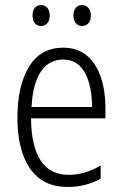

<svg xmlns="http://www.w3.org/2000/svg" viewBox="-20 -731 485 761"><path d="M230 -542Q288 -542 325.5 -509.5Q363 -477 380.5 -422.5Q398 -368 398 -303V-262H103Q104 -152 141 -95Q178 -38 252 -38Q316 -38 379 -75V-23Q350 -7 318 1.5Q286 10 248 10Q180 10 136 -24Q92 -58 70.5 -120Q49 -182 49 -264Q49 -391 95 -466.5Q141 -542 230 -542ZM230 -495Q175 -495 142.5 -448Q110 -401 105 -307H345Q345 -359 333 -402Q321 -445 295.5 -470Q270 -495 230 -495ZM109 -670Q109 -689 118 -700Q127 -711 143 -711Q158 -711 167.5 -700Q177 -689 177 -670Q177 -650 167.5 -639Q158 -628 143 -628Q127 -628 118 -639Q109 -650 109 -670ZM271 -670Q271 -689 280.5 -700Q290 -711 305 -711Q320 -711 330 -700Q340 -689 340 -670Q340 -650 330.5 -639Q321 -628 305 -628Q290 -628 280.5 -639Q271 -650 271 -670Z"/></svg>

Font: Noto Sans Khmer Condensed Light
Style: Regular
Weight: 300
Width: 3
Designer: Danh Hong and the Monotype Design Team
Foundry: Monotype Imaging Inc.
Version: Version 2.004; ttfautohint (v1.8.4.7-5d5b)